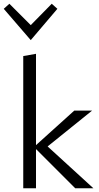

<svg xmlns="http://www.w3.org/2000/svg" viewBox="-41 -1004 529 1024"><path d="M123 -790 -21 -957 9 -984 123 -870 235 -984 265 -957ZM360 0 151 -209V0H83V-705L151 -717V-230L355 -414H450L213 -223L457 0Z"/></svg>

Font: Ysabeau Infant
Style: Regular
Weight: 400
Designer: Christian Thalmann (Catharsis Fonts)
Version: Version 0.003